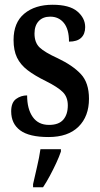

<svg xmlns="http://www.w3.org/2000/svg" viewBox="-20 -566 421 807"><path d="M184 10Q103 10 65 -18Q27 -46 27 -98Q27 -135 47.5 -150Q68 -165 94 -165Q94 -108 117.5 -74.5Q141 -41 186 -41Q227 -41 246 -63Q265 -85 265 -123Q265 -158 244 -179Q223 -200 173 -225Q126 -248 96 -271Q66 -294 51.5 -324Q37 -354 37 -398Q37 -471 82 -508.5Q127 -546 201 -546Q272 -546 305 -518Q338 -490 338 -452Q338 -423 321 -407Q304 -391 270 -391Q270 -443 248.5 -469.5Q227 -496 191 -496Q160 -496 142.5 -477Q125 -458 125 -425Q125 -387 146.5 -366.5Q168 -346 223 -321Q286 -291 320 -254.5Q354 -218 354 -151Q354 -77 310 -33.5Q266 10 184 10ZM119 208Q126 176 135.5 136Q145 96 150 61H236V71Q229 92 216.5 119Q204 146 189.5 173Q175 200 161 221H119Z"/></svg>

Font: Noto Serif Bengali ExtraCondensed SemiBold
Style: Regular
Weight: 600
Width: 2
Designer: Juan Bruce, Universal Thirst, Indian Type Foundry and the Monotype Design Team.
Foundry: Monotype Imaging Inc.
Version: Version 2.003; ttfautohint (v1.8.4.7-5d5b)